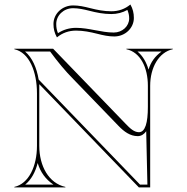

<svg xmlns="http://www.w3.org/2000/svg" viewBox="-20 -811 810 831"><path d="M226.4 -649.2C250.5 -668.8 277.5 -678.5 309.1 -678.5C341.3 -678.5 371.2 -672.3 400.5 -664.9C426.7 -658.2 450 -653.2 474.5 -653.2C521.3 -653.2 559.4 -689.1 559.4 -733.3C559.4 -754.6 554.9 -772.8 544.4 -791.5C520.3 -771.8 493.3 -762.2 461.7 -762.2C429.5 -762.2 399.6 -768.3 370.3 -775.8C344.1 -782.5 320.8 -787.5 296.3 -787.5C249.5 -787.5 211.4 -751.6 211.4 -707.3C211.4 -686.1 215.9 -667.9 226.4 -649.2ZM230.9 -667.4C225.6 -680.2 223.4 -692.5 223.4 -707.3C223.4 -744.4 255.5 -775.5 296.3 -775.5C319.1 -775.5 341.3 -770.8 367.4 -764.2C397 -756.6 428 -750.2 461.7 -750.2C487.3 -750.2 510.9 -756.5 531.3 -768C536.4 -755.7 539.1 -744.5 539.1 -731.2C539.1 -697.5 509.3 -670.2 472.5 -670.2C417.3 -670.2 366.1 -690.5 309.1 -690.5C279.8 -690.5 253.2 -682.2 230.9 -667.4ZM630 -440C630 -518 667 -585 728 -598V-600H527V-598C588 -585 620 -518 620 -440V-348C620 -279.9 608.6 -238.8 581.2 -238.8C559.8 -238.8 541.9 -256.4 524 -275L210 -600H42V-598C107.1 -583.7 140 -500.1 140 -407V-180C140 -92 105 -16 42 -2V0H263V-2C191 -18 150 -92 150 -180V-446.6L581 0H630ZM147.3 -466.7C139 -517.1 119.5 -561.9 88.4 -588H196.9C230.3 -542.8 260.3 -505.8 299.8 -466L492.4 -266.7C517 -241.1 543.3 -221.8 576.2 -221.8C591.2 -221.8 603.7 -230 612.8 -243L618 -12H586.1ZM143.1 -105.4C155 -65.7 177 -35.3 211.3 -12H89C115.8 -33.9 133.3 -66.9 143.1 -105.4ZM679.2 -588C651.2 -567.7 632.6 -542.7 622.9 -509.7C613.7 -541.7 597.7 -569.4 575 -588Z"/></svg>

Font: Sortefax
Style: Medium
Weight: 500
Designer: gluk
Foundry: gluk
Version: Version 0.261